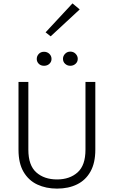

<svg xmlns="http://www.w3.org/2000/svg" viewBox="-20 -1100 674 1131"><path d="M316 11Q251 11 199.8 -13Q148.5 -37 118.8 -87.5Q89 -138 89 -218V-617.5H147V-218Q147 -126 193.8 -84.5Q240.5 -43 316 -43Q390.5 -43 437 -84.5Q483.5 -126 483.5 -218V-617.5H541.5V-218Q541.5 -140.5 513.2 -89.8Q485 -39 434.2 -14Q383.5 11 316 11ZM394 -712.5Q376.5 -712.5 363.8 -724Q351 -735.5 351 -753.5Q351 -770.5 363.5 -783.2Q376 -796 394 -796Q413 -796 425.5 -783Q438 -770 438 -753.5Q438 -735.5 425 -724Q412 -712.5 394 -712.5ZM239.5 -712.5Q220 -712.5 208.2 -724.5Q196.5 -736.5 196.5 -752.5Q196.5 -769.5 208.2 -782.2Q220 -795 239.5 -795Q258 -795 270.8 -782.8Q283.5 -770.5 283.5 -752.5Q283.5 -736 271 -724.2Q258.5 -712.5 239.5 -712.5ZM278.5 -886 248.5 -909.5 407 -1080 449.5 -1044.5Z"/></svg>

Font: Betina Sans Light
Style: Regular
Weight: 300
Designer: Jonathan Pinhorn (font) & Cristiano Sobral (main changes)
Version: Version 2.001;October 6, 2020;FontCreator 13.0.0.2681 64-bit